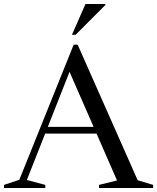

<svg xmlns="http://www.w3.org/2000/svg" viewBox="-29 -938 784 958"><path d="M173 -271.5V-305H521V-271.5ZM658 -38.5 735 -15.5V0H465V-15.5L555 -37.5L309 -600H326L105 -40L197 -15.5V0H-9V-15.5L67.5 -41L338.5 -715H358.5ZM330 -764.5 397.5 -918H496.5V-913L348.5 -764.5Z"/></svg>

Font: Newsreader 60pt
Style: Regular
Weight: 400
Designer: Hugues Gentile
Foundry: Production Type
Version: Version 1.003